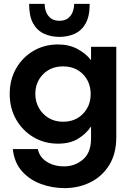

<svg xmlns="http://www.w3.org/2000/svg" viewBox="-20 -737 660 989"><path d="M313 232Q250 232 192 211Q134 190 94 146Q54 102 46 31H175Q183 72 220.5 96Q258 120 310 120Q366 120 407.5 84.5Q449 49 449 -24V-86Q426 -50 384 -23.5Q342 3 279 3Q208 3 151.5 -31Q95 -65 62.5 -122.5Q30 -180 30 -253Q30 -326 62.5 -383.5Q95 -441 151.5 -474.5Q208 -508 279 -508Q336 -508 379.5 -484.5Q423 -461 449 -427V-496H579V-31Q579 55 542.5 113.5Q506 172 445.5 202Q385 232 313 232ZM305 -110Q368 -110 407.5 -151Q447 -192 447 -252Q447 -314 407.5 -354.5Q368 -395 305 -395Q242 -395 202 -354.5Q162 -314 162 -253Q162 -213 180.5 -180.5Q199 -148 231 -129Q263 -110 305 -110ZM286 -547Q243 -547 207.5 -563Q172 -579 151 -616Q130 -653 130 -717H210Q210 -696 217.5 -676Q225 -656 241.5 -643Q258 -630 286 -630Q314 -630 330.5 -643Q347 -656 354.5 -676Q362 -696 362 -717H442Q442 -653 421 -616Q400 -579 364.5 -563Q329 -547 286 -547Z"/></svg>

Font: HostGroteskBold
Style: Bold
Weight: 700
Designer: Doukan Karapınar based on Poppins by Indian Type Foundry, Jonny Pinhorn
Foundry: Element Type
Version: Version 1.001; ttfautohint (v1.8.4.7-5d5b)